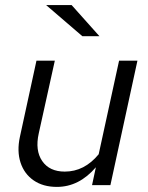

<svg xmlns="http://www.w3.org/2000/svg" viewBox="-20 -726 581 753"><path d="M203 7Q149 7 112 -18.5Q75 -44 60.5 -88.5Q46 -133 58 -189L123 -488H195L132 -203Q117 -136 145.5 -94.5Q174 -53 234 -53Q311 -53 367 -121L447 -488H519L413 0H341L356 -70Q290 7 203 7ZM303 -584 161 -706H261L370 -584Z"/></svg>

Font: Red Hat Text VF
Style: Italic
Weight: 400
Italic angle: -12°
Designer: Pentagram, MCKL
Foundry: Pentagram, MCKL
Version: Version 1.023